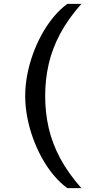

<svg xmlns="http://www.w3.org/2000/svg" viewBox="-20 -875 540 990"><path d="M399.9 -855Q331.1 -777.8 290 -700.7Q249 -623.5 231 -544.2Q212.9 -464.8 212.9 -379.9Q212.9 -294.9 231 -215.6Q249 -136.2 290 -59.3Q331.1 17.6 399.9 95.2H327.1Q288.6 66.9 255.1 26.4Q221.7 -14.2 195.1 -62.7Q168.5 -111.3 149.4 -164.6Q130.4 -217.8 120.1 -272.7Q109.9 -327.6 109.9 -379.9Q109.9 -432.6 120.1 -487.3Q130.4 -542 149.4 -595.2Q168.5 -648.4 195.1 -697Q221.7 -745.6 255.1 -786.1Q288.6 -826.7 327.1 -855Z"/></svg>

Font: BIZ UDPMincho
Style: Bold
Weight: 700
Designer: TypeBank Co., Ltd.
Foundry: Morisawa Inc.
Version: Version 1.06